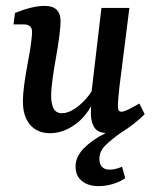

<svg xmlns="http://www.w3.org/2000/svg" viewBox="-20 -445 527 653"><path d="M150 8Q107 8 82.5 -20.5Q58 -49 58 -99Q58 -126 62.5 -158.5Q67 -191 73 -223Q79 -255 83 -279Q85 -293 87 -309.5Q89 -326 89 -337Q89 -350 81.5 -356Q74 -362 62 -362H26L31 -401Q61 -413 86 -419Q111 -425 132 -425Q186 -425 186 -373Q186 -365 185 -353Q184 -341 182 -324Q178 -292 171 -253Q164 -214 159 -178.5Q154 -143 154 -117Q154 -93 162 -76.5Q170 -60 191 -60Q210 -60 231.5 -73.5Q253 -87 272.5 -109Q292 -131 305 -159L312 -132Q286 -61 242 -26.5Q198 8 150 8ZM340 7Q316 7 303.5 -8Q291 -23 289 -55Q289 -68 290 -89Q291 -110 291 -129L325 -418H420L386 -148Q384 -130 382.5 -112Q381 -94 381 -82Q381 -65 393 -65Q401 -65 415.5 -72Q430 -79 454 -93L472 -57Q442 -26 406.5 -9.5Q371 7 340 7ZM315 188Q280 188 258.5 170.5Q237 153 237 121Q237 88 265.5 59Q294 30 337 9V-22L472 -57Q456 -40 434.5 -23.5Q413 -7 389 8Q358 30 338 50Q318 70 318 95Q318 113 327 122.5Q336 132 352 132Q362 132 373 129.5Q384 127 395 122L406 161Q387 174 363 181Q339 188 315 188Z"/></svg>

Font: Yrsa Medium
Style: Italic
Weight: 500
Italic angle: -7.10001°
Designer: Anna Giedrys (Yrsa+Rasa design), David Brezina (Yrsa art-direction, Rasa art-direction, design)
Foundry: Rosetta Type Foundry
Version: Version 2.004